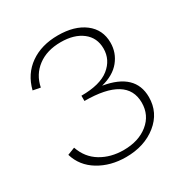

<svg xmlns="http://www.w3.org/2000/svg" viewBox="-156 -790 885 920"><g transform="rotate(-30 286.0 -329.5)"><path d="M352 -349Q519 -321 519 -190Q519 -104 451 -49.5Q383 5 281 5Q196 5 131.5 -34Q67 -73 46 -143L87 -159Q109 -95 163 -62.5Q217 -30 288 -30Q371 -30 423.5 -72.5Q476 -115 476 -184Q476 -328 242 -328V-357Q346 -357 396.5 -397.5Q447 -438 447 -500Q447 -560 402.5 -594.5Q358 -629 284 -629Q207 -629 156.5 -591Q106 -553 93 -488L52 -496Q72 -576 134.5 -620Q197 -664 288 -664Q380 -664 435 -622Q490 -580 490 -508Q490 -452 455 -409Q420 -366 352 -349Z"/></g></svg>

Font: EauTestSC Light
Style: Regular
Weight: 300
Designer: Christian Thalmann (Catharsis Fonts)
Version: Version 0.001;PS 000.001;hotconv 1.0.88;makeotf.lib2.5.64775